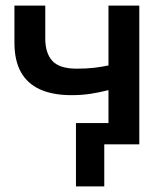

<svg xmlns="http://www.w3.org/2000/svg" viewBox="-20 -515 594 685"><path d="M251 150V-76H367V-193.5Q332 -184.5 300.8 -180Q269.5 -175.5 235 -175.5Q168.5 -175.5 123 -196Q77.5 -216.5 54.5 -258Q31.5 -299.5 31.5 -362.5V-495H141.5V-378Q141.5 -325 167 -297.5Q192.5 -270 254 -270Q289.5 -270 316.2 -273.2Q343 -276.5 367 -281.5V-495H477V0H352V150Z"/></svg>

Font: Geologica EX
Style: Regular
Weight: 400
Designer: Sindre Bremnes, Frode Helland
Foundry: Monokrom Skriftforlag AS
Version: Version 1.010;gftools[0.9.28]